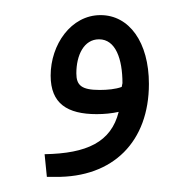

<svg xmlns="http://www.w3.org/2000/svg" viewBox="-20 -238 233 254"><path d="M42 -4H53C130 -3 177 -51 177 -127C177 -182 151 -218 113 -218C74 -218 47 -179 47 -138C47 -101 69 -87 108 -87C118 -87 128 -88 137 -90C127 -50 95 -35 39 -34ZM81 -141C81 -165 91 -186 111 -186C133 -186 142 -160 142 -128L141 -123C133 -120 122 -119 112 -119C88 -119 81 -125 81 -141Z"/></svg>

Font: Noto Sans Arabic Cond Light
Style: Regular
Weight: 300
Width: 3
Designer: Monotype Design Team, Nadine Chahine, Nizar Qandah and Khaled Hosny
Foundry: Monotype Imaging Inc.
Version: Version 2.012